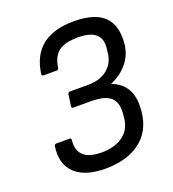

<svg xmlns="http://www.w3.org/2000/svg" viewBox="-126 -764 788 873"><g transform="rotate(-20 268.5 -327.5)"><path d="M236.8 12.2Q137.7 12.2 89.8 -33.7Q42 -79.6 54.2 -162.1Q55.7 -171.9 64.9 -171.9H127Q130.4 -171.9 132.3 -171.4Q134.3 -170.9 135.5 -168.7Q136.7 -166.5 136.2 -162.1Q130.9 -113.8 157.7 -88.4Q184.6 -63 246.1 -63Q309.1 -63 349.1 -92.3Q389.2 -121.6 394 -176.8L396 -198.2Q400.4 -250 372.8 -274.4Q345.2 -298.8 278.8 -298.8H192.9Q183.6 -298.8 185.1 -309.1L192.9 -362.8Q193.4 -367.2 196.8 -370.1Q200.2 -373 204.1 -373H291Q350.6 -373 386 -402.6Q421.4 -432.1 425.8 -481.9L428.2 -504.9Q432.1 -547.4 405.8 -569.6Q379.4 -591.8 320.8 -591.8Q258.3 -591.8 227.8 -568.6Q197.3 -545.4 189.9 -493.2Q188.5 -482.9 180.2 -482.9H117.2Q106.4 -482.9 107.9 -493.2Q132.8 -667 328.1 -667Q421.4 -667 466.8 -629.9Q512.2 -592.8 512.2 -516.1Q512.2 -452.1 478.8 -408Q445.3 -363.8 392.1 -341.8V-340.8Q480 -308.1 480 -207Q480 -100.1 414.8 -43.9Q349.6 12.2 236.8 12.2Z"/></g></svg>

Font: Sofia Sans
Style: Italic
Weight: 400
Italic angle: -9°
Designer: Botio Nikoltchev, Ani Petrova
Foundry: lettersoup
Version: Version 4.100